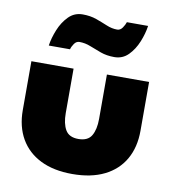

<svg xmlns="http://www.w3.org/2000/svg" viewBox="-75 -701 712 780"><g transform="rotate(10 281.0 -311.0)"><path d="M205.5 -227Q205.5 -184 220.5 -158.2Q235.5 -132.5 274 -132.5Q313 -132.5 328 -158.2Q343 -184 343 -227V-410.5H517V-209Q517 -141 488.5 -91.2Q460 -41.5 405.8 -14.8Q351.5 12 274 12Q197 12 143 -14.8Q89 -41.5 60.2 -91.2Q31.5 -141 31.5 -209V-410.5H205.5ZM90 -485.5Q94.5 -517 108.5 -551.5Q122.5 -586 146.2 -610Q170 -634 204 -634Q236 -634 261 -625Q286 -616 308 -606.8Q330 -597.5 352 -597.5Q365 -597.5 373.8 -610.2Q382.5 -623 386 -634H473.5Q469 -602 455 -567.5Q441 -533 417.5 -509.2Q394 -485.5 360 -485.5Q328.5 -485.5 303.5 -494.5Q278.5 -503.5 256.2 -512.5Q234 -521.5 210.5 -521.5Q197.5 -521.5 189 -509.2Q180.5 -497 177.5 -485.5Z"/></g></svg>

Font: League Spartan Thin ExtraBold
Style: Regular
Weight: 800
Version: Version 2.002